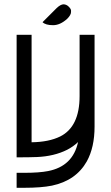

<svg xmlns="http://www.w3.org/2000/svg" viewBox="-20 -747 526 908"><path d="M94.2 141.1H58.6V70.3H94.2Q165.5 70.3 207.5 62Q324.7 39.1 349.1 -75.2Q326.7 -53.7 297.4 -38.6Q235.8 -7.8 154.8 -4.4Q120.6 -2.9 58.6 -2.9V-582.5H129.4V-74.2Q210.9 -75.2 264.6 -101.6Q356.4 -147.5 356.4 -292.5V-582.5H427.2V-148.4Q427.2 -50.3 390.6 16.1Q339.4 106.9 225.6 130.9Q174.8 141.1 94.2 141.1ZM231 -627.9Q195.8 -627.9 181.2 -642.1L247.6 -708.5Q266.6 -726.6 280.8 -726.6Q294.4 -726.1 304.9 -715.6Q315.4 -705.1 315.9 -697.8V-689.9Q315.9 -676.3 297.9 -658.2Q264.6 -627.9 231 -627.9Z"/></svg>

Font: Greenwashing Machine
Style: Regular
Weight: 400
Designer: Tup Wanders
Foundry: Free font, DO NOT SELL
Version: Version 1.00;August 10, 2023;FontCreator 11.5.0.2430 64-bit